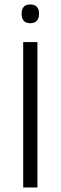

<svg xmlns="http://www.w3.org/2000/svg" viewBox="-20 -824 266 844"><path d="M144.5 0H82V-639H144.5ZM113 -722Q94 -722 84.5 -732.5Q75 -743 75 -762.5V-765Q75 -784 84.5 -794.2Q94 -804.5 113 -804.5Q132 -804.5 141.8 -794.2Q151.5 -784 151.5 -765V-762.5Q151.5 -743 141.8 -732.5Q132 -722 113 -722Z"/></svg>

Font: Anek Latin Light
Style: Regular
Weight: 300
Designer: Yesha Goshar
Foundry: Ek Type
Version: Version 1.003